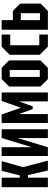

<svg xmlns="http://www.w3.org/2000/svg" viewBox="843 -1443 600 2326"><g transform="rotate(-90 1143.0 -280.0)"><path d="M38 0V-560H154V-341H181L236 -560H354L281 -302L360 0H240L185 -241H154V0Z M740 0H633V-365L522 0H416V-560H523V-195L634 -560H740Z M816 0V-560H919L1001 -327L1083 -560H1186V0H1078V-351L1017 -184H985L924 -351V0Z M1258 -90V-470L1348 -560H1484L1574 -470V-90L1484 0H1348ZM1374 -98H1458V-462H1374Z M1642 -98V-462L1740 -560H1888V-456H1758V-104H1888V0H1740Z M1946 0V-560H2062V-424H2174L2262 -336V-88L2174 0ZM2062 -96H2146V-328H2062Z"/></g></svg>

Font: Tektur Condensed Medium
Style: Regular
Weight: 500
Width: 3
Designer: Adam Jagosz
Foundry: Adam Jagosz
Version: Version 1.005;gftools[0.9.30]